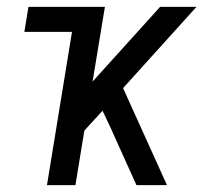

<svg xmlns="http://www.w3.org/2000/svg" viewBox="-20 -540 640 560"><path d="M117 0 190 -447H51L63 -520H286L250 -302L447 -520H553L339 -283L467 0H378L300 -173L279 -217L226 -159L200 0Z"/></svg>

Font: Iosevka SS04 Extended Oblique
Style: Regular
Weight: 400
Width: 7
Italic angle: -9°
Monospace: yes
Designer: Belleve Invis
Foundry: Belleve Invis
Version: Version 19.0.0; ttfautohint (v1.8.4)